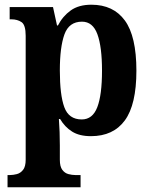

<svg xmlns="http://www.w3.org/2000/svg" viewBox="-20 -566 643 815"><path d="M12 229V177H23Q36 177 51.5 173Q67 169 78 155Q89 141 89 112V-414Q89 -460 71.5 -472Q54 -484 28 -484H21V-536H205L222 -458H226Q246 -497 280 -521.5Q314 -546 368 -546Q461 -546 510 -479Q559 -412 559 -266Q559 -122 510 -55Q461 12 366 12Q317 12 286 -7.5Q255 -27 235 -61H230Q232 -35 233 -6Q234 23 234 51V112Q234 141 244.5 155Q255 169 270.5 173Q286 177 299 177H322V229ZM327 -59Q373 -59 393 -111Q413 -163 413 -266Q413 -367 393.5 -420.5Q374 -474 328 -474Q273 -474 253.5 -420Q234 -366 234 -267Q234 -163 253 -111Q272 -59 327 -59Z"/></svg>

Font: Noto Serif Sinhala SemiCondensed
Style: Bold
Weight: 700
Width: 4
Designer: Jelle Bosma - Monotype Design Team
Foundry: Monotype Imaging Inc.
Version: Version 2.007; ttfautohint (v1.8.4.7-5d5b)